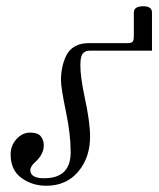

<svg xmlns="http://www.w3.org/2000/svg" viewBox="-20 -582 510 614"><path d="M14 -88Q14 -117 33 -137.5Q52 -158 76 -158Q101 -158 110.5 -146Q120 -134 120 -117Q120 -89 93 -64Q77 -50 77 -38Q77 -12 121 -12Q206 -12 206 -95Q206 -153 191 -224Q175 -302 175 -325Q175 -348 179.5 -368.5Q184 -389 193 -406.5Q202 -424 220 -434Q238 -444 262 -444H387Q399 -444 403.5 -448Q408 -452 408 -466V-542Q408 -562 438 -562Q466 -562 466 -542V-420H272Q263 -420 258 -419Q253 -418 247.5 -413.5Q242 -409 239.5 -399.5Q237 -390 237 -373Q237 -336 251 -270Q268 -192 268 -145Q268 -78 230 -33Q192 12 128 12Q83 12 48.5 -13Q14 -38 14 -88Z"/></svg>

Font: Old Standard TT
Style: Italic
Weight: 400
Italic angle: -15.2°
Designer: Alexey Kryukov <alexios@thessalonica.org.ru>
Version: Version 2.2